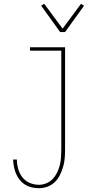

<svg xmlns="http://www.w3.org/2000/svg" viewBox="-20 -769 540 1012"><path d="M185 223Q166 223 147 218.5Q128 214 112 204Q96 194 84 179Q72 164 64.5 146.5Q57 129 53.5 110Q50 91 49 72H69Q69 97 76 121.5Q83 146 98 165.5Q113 185 136.5 195Q160 205 185 205Q205 205 224.5 197Q244 189 258 174Q272 159 281 140.5Q290 122 295 102Q300 82 301.5 61.5Q303 41 303 20V-502H138V-520H323V20Q323 43 321 66Q319 89 312.5 111Q306 133 295.5 154Q285 175 268.5 191Q252 207 230 215Q208 223 185 223ZM297 -600 197 -739 213 -749 310 -618 407 -749 423 -739 323 -600Z"/></svg>

Font: Iosevka Curly Slab Thin
Style: Regular
Weight: 100
Monospace: yes
Designer: Belleve Invis
Foundry: Belleve Invis
Version: Version 22.1.2; ttfautohint (v1.8.4)